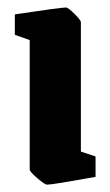

<svg xmlns="http://www.w3.org/2000/svg" viewBox="-20 -487 298 518"><path d="M106.9 11.2Q101.1 11.2 80.6 -6.3Q60.1 -23.9 60.1 -29.8V-378.9L20 -393.1V-448.2Q144 -466.8 158.2 -466.8Q163.6 -466.8 180.9 -449.7Q198.2 -432.6 198.2 -426.8V-78.1L237.8 -64.9V-9.8Q121.1 11.2 106.9 11.2Z"/></svg>

Font: Grenze
Style: Bold
Weight: 700
Designer: Renata Polastri
Foundry: Omnibus-Type
Version: Version 1.002;PS 001.002;hotconv 1.0.88;makeotf.lib2.5.64775